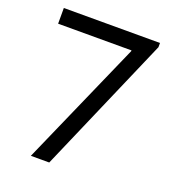

<svg xmlns="http://www.w3.org/2000/svg" viewBox="-132 -820 826 920"><g transform="rotate(20 281.0 -360.0)"><path d="M129.9 0 410.2 -635.7V-639.6H36.1V-719.7H526.4V-698.2L223.6 0Z"/></g></svg>

Font: Reddit Mono
Style: Regular
Weight: 400
Monospace: yes
Designer: Stephen Hutchings
Foundry: Reddit
Version: Version 1.014; ttfautohint (v1.8.4.7-5d5b)